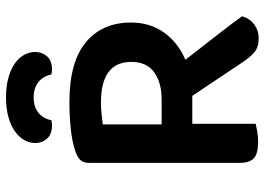

<svg xmlns="http://www.w3.org/2000/svg" viewBox="-141 -731 881 639"><g transform="rotate(-90 299.5 -411.5)"><path d="M207 -1Q198 1 181.5 4Q165 7 146 7Q108 7 92.5 -7Q77 -21 77 -54V-556Q77 -575 87 -585Q97 -595 115 -601Q147 -612 190.5 -616.5Q234 -621 280 -621Q412 -621 478 -566.5Q544 -512 544 -416Q544 -353 511 -306.5Q478 -260 420 -235Q464 -178 504.5 -126.5Q545 -75 565 -46Q557 -20 537 -5.5Q517 9 493 9Q462 9 445.5 -5Q429 -19 413 -43L300 -212H207ZM287 -314Q344 -314 378.5 -339Q413 -364 413 -415Q413 -516 278 -516Q258 -516 239.5 -514Q221 -512 205 -510V-314ZM295 -740Q263 -740 243.5 -724Q224 -708 219 -681Q214 -680 210 -679.5Q206 -679 201 -679Q172 -679 157.5 -695.5Q143 -712 143 -735Q143 -754 153 -771.5Q163 -789 182 -802.5Q201 -816 229.5 -824Q258 -832 295 -832Q332 -832 360.5 -824Q389 -816 408 -802.5Q427 -789 436.5 -771.5Q446 -754 446 -735Q446 -712 431.5 -695.5Q417 -679 388 -679Q381 -679 371 -681Q366 -708 346 -724Q326 -740 295 -740Z"/></g></svg>

Font: Baloo Chettan 2 SemiBold
Style: Regular
Weight: 600
Designer: Maithili Shingre, Unnati Kotecha and Ek Type
Foundry: Ek Type
Version: Version 1.640;hotconv 1.0.111;makeotfexe 2.5.65597; ttfautoh